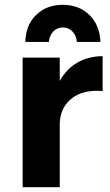

<svg xmlns="http://www.w3.org/2000/svg" viewBox="-20 -777 456 797"><path d="M406 -544V-399Q398 -400 382 -400Q311 -400 269.5 -361.5Q228 -323 228 -259V0H74V-538H228V-441Q256 -491 301 -517Q346 -543 406 -544ZM85 -603Q87 -673 130 -715Q173 -757 241 -757Q308 -757 351 -715Q394 -673 397 -603H299Q297 -629 281 -646Q265 -663 241 -663Q217 -663 201 -646Q185 -629 183 -603Z"/></svg>

Font: Gontserrat SemiBold
Style: Regular
Weight: 600
Designer: Julieta Ulanovsky
Foundry: Julieta Ulanovsky
Version: Version 6.001